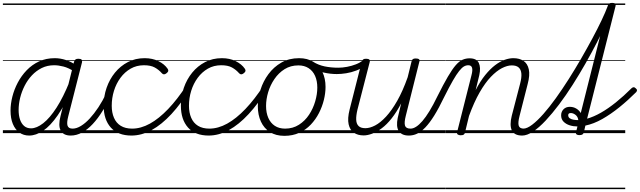

<svg xmlns="http://www.w3.org/2000/svg" viewBox="-20 -922 4433 1330"><path d="M182 17Q143 17 114 -4Q85 -25 69 -63.5Q53 -102 53 -156Q53 -202 65.5 -252Q78 -302 103 -349.5Q128 -397 165 -435.5Q202 -474 250.5 -496.5Q299 -519 360 -519Q397 -519 435.5 -506.5Q474 -494 507 -470L497 -425Q455 -452 420 -461Q385 -470 355 -470Q308 -470 269.5 -451Q231 -432 201 -400Q171 -368 150.5 -327.5Q130 -287 119.5 -244Q109 -201 109 -160Q109 -123 118.5 -94.5Q128 -66 147 -49.5Q166 -33 195 -33Q234 -33 279.5 -68.5Q325 -104 371.5 -176Q418 -248 462 -357L479 -314Q431 -197 380 -123.5Q329 -50 279 -16.5Q229 17 182 17ZM470 17Q444 17 426.5 8Q409 -1 400 -18.5Q391 -36 391 -61Q391 -86 399 -117L493 -495Q497 -506 503.5 -510.5Q510 -515 523 -515Q540 -515 545.5 -508.5Q551 -502 548 -490L453 -117Q441 -71 448 -51Q455 -31 483 -31Q492 -31 496.5 -23.5Q501 -16 499.5 -7Q498 2 491 9.5Q484 17 470 17ZM0 378H622V388H0ZM0 -20H622V0H0ZM0 -505H622V-500H0ZM0 -898H622V-888H0Z M470 17Q460 17 455 9.5Q450 2 451 -7Q452 -16 460 -23.5Q468 -31 483 -31Q510 -31 540.5 -49.5Q571 -68 601.5 -101Q632 -134 661.5 -178.5Q691 -223 716 -276Q721 -286 729.5 -286Q738 -286 744.5 -279.5Q751 -273 747 -263Q721 -203 689.5 -152Q658 -101 622.5 -63Q587 -25 548.5 -4Q510 17 470 17ZM622 378V388ZM622 -20V0ZM622 -505V-500ZM622 -898V-888Z M891 17Q797 17 747.5 -38.5Q698 -94 698 -190Q698 -255 718.5 -314Q739 -373 776.5 -419Q814 -465 866 -492Q918 -519 982 -519Q1036 -519 1077.5 -498.5Q1119 -478 1141 -446Q1147 -437 1145.5 -430Q1144 -423 1134 -415Q1124 -407 1116 -407Q1108 -407 1101 -415Q1080 -439 1052 -454.5Q1024 -470 977 -470Q926 -470 885 -446.5Q844 -423 814.5 -383Q785 -343 769.5 -293Q754 -243 754 -189Q754 -142 769.5 -106Q785 -70 816.5 -50.5Q848 -31 896 -31Q907 -31 911.5 -23.5Q916 -16 915 -6.5Q914 3 908 10Q902 17 891 17ZM622 378H1157V388H622ZM622 -20H1157V0H622ZM622 -505H1157V-500H622ZM622 -898H1157V-888H622Z M890 17Q881 17 876.5 10Q872 3 872.5 -6.5Q873 -16 878.5 -23.5Q884 -31 895 -31Q956 -31 1018.5 -65.5Q1081 -100 1145 -167Q1209 -234 1272 -331Q1278 -339 1286.5 -337Q1295 -335 1300.5 -327.5Q1306 -320 1301 -311Q1235 -205 1167.5 -132Q1100 -59 1030.5 -21Q961 17 890 17ZM1157 378V388ZM1157 -20V0ZM1157 -505V-500ZM1157 -898V-888Z M1426 17Q1332 17 1282.5 -38.5Q1233 -94 1233 -190Q1233 -255 1253.5 -314Q1274 -373 1311.5 -419Q1349 -465 1401 -492Q1453 -519 1517 -519Q1571 -519 1612.5 -498.5Q1654 -478 1676 -446Q1682 -437 1680.5 -430Q1679 -423 1669 -415Q1659 -407 1651 -407Q1643 -407 1636 -415Q1615 -439 1587 -454.5Q1559 -470 1512 -470Q1461 -470 1420 -446.5Q1379 -423 1349.5 -383Q1320 -343 1304.5 -293Q1289 -243 1289 -189Q1289 -142 1304.5 -106Q1320 -70 1351.5 -50.5Q1383 -31 1431 -31Q1442 -31 1446.5 -23.5Q1451 -16 1450 -6.5Q1449 3 1443 10Q1437 17 1426 17ZM1157 378H1692V388H1157ZM1157 -20H1692V0H1157ZM1157 -505H1692V-500H1157ZM1157 -898H1692V-888H1157Z M1425 17Q1416 17 1411.5 10Q1407 3 1407.5 -6.5Q1408 -16 1413.5 -23.5Q1419 -31 1430 -31Q1491 -31 1553.5 -65.5Q1616 -100 1680 -167Q1744 -234 1807 -331Q1813 -339 1821.5 -337Q1830 -335 1835.5 -327.5Q1841 -320 1836 -311Q1770 -205 1702.5 -132Q1635 -59 1565.5 -21Q1496 17 1425 17ZM1692 378V388ZM1692 -20V0ZM1692 -505V-500ZM1692 -898V-888Z M1950 19Q1891 19 1850 -7Q1809 -33 1787.5 -79.5Q1766 -126 1766 -186Q1766 -242 1784.5 -300.5Q1803 -359 1839.5 -408.5Q1876 -458 1929 -488.5Q1982 -519 2052 -519Q2109 -519 2150 -494Q2191 -469 2213 -424Q2235 -379 2235 -320Q2235 -277 2223.5 -230Q2212 -183 2189.5 -139Q2167 -95 2133 -59Q2099 -23 2053 -2Q2007 19 1950 19ZM1955 -31Q2009 -31 2051 -58Q2093 -85 2121 -127.5Q2149 -170 2163.5 -220Q2178 -270 2178 -315Q2178 -362 2162.5 -396.5Q2147 -431 2117.5 -450Q2088 -469 2047 -469Q1993 -469 1951.5 -443Q1910 -417 1881 -374.5Q1852 -332 1837.5 -283Q1823 -234 1823 -188Q1823 -141 1838.5 -105.5Q1854 -70 1883.5 -50.5Q1913 -31 1955 -31ZM1692 378H2293V388H1692ZM1692 -20H2293V0H1692ZM1692 -505H2293V-500H1692ZM1692 -898H2293V-888H1692Z M2313 -409Q2268 -409 2222.5 -419.5Q2177 -430 2129 -459Q2122 -464 2121.5 -471Q2121 -478 2125 -485Q2129 -492 2135.5 -495Q2142 -498 2149 -494Q2186 -471 2229.5 -462Q2273 -453 2323 -453Q2352 -453 2384 -459Q2416 -465 2445.5 -476.5Q2475 -488 2495 -505Q2503 -512 2509.5 -509.5Q2516 -507 2520 -500.5Q2524 -494 2523 -485.5Q2522 -477 2514 -471Q2484 -447 2448.5 -433.5Q2413 -420 2378 -414.5Q2343 -409 2313 -409ZM2294 378V388ZM2294 -20V0ZM2294 -505V-500ZM2294 -898V-888Z M2499 16Q2459 16 2431.5 -2.5Q2404 -21 2395 -61Q2386 -101 2402 -164L2486 -495Q2490 -506 2496 -510.5Q2502 -515 2516 -515Q2532 -515 2538 -509.5Q2544 -504 2541 -492L2456 -162Q2446 -120 2447.5 -91.5Q2449 -63 2464.5 -48.5Q2480 -34 2511 -34Q2542 -34 2578.5 -53Q2615 -72 2654 -114Q2693 -156 2731.5 -223.5Q2770 -291 2804 -387L2831 -497Q2834 -508 2840 -512.5Q2846 -517 2860 -517Q2876 -517 2882.5 -511.5Q2889 -506 2885 -495L2791 -120Q2779 -73 2785.5 -52Q2792 -31 2824 -31Q2834 -31 2838.5 -23.5Q2843 -16 2841.5 -7Q2840 2 2832.5 9.5Q2825 17 2812 17Q2786 17 2768.5 8.5Q2751 0 2741.5 -15.5Q2732 -31 2730.5 -53.5Q2729 -76 2735 -105L2759 -206Q2727 -145 2693 -102Q2659 -59 2624.5 -33.5Q2590 -8 2558 4Q2526 16 2499 16ZM2293 378H2964V388H2293ZM2293 -20H2964V0H2293ZM2293 -505H2964V-500H2293ZM2293 -898H2964V-888H2293Z M2812 17Q2802 17 2797.5 9.5Q2793 2 2795 -7Q2797 -16 2804.5 -23.5Q2812 -31 2824 -31Q2842 -31 2862.5 -44Q2883 -57 2906 -83.5Q2929 -110 2955 -152.5Q2981 -195 3010 -255Q3052 -339 3082.5 -391Q3113 -443 3137 -470.5Q3161 -498 3184 -508Q3207 -518 3233 -518Q3243 -518 3245.5 -510.5Q3248 -503 3245.5 -494Q3243 -485 3237 -477.5Q3231 -470 3224 -470Q3208 -470 3193.5 -461.5Q3179 -453 3160.5 -430Q3142 -407 3117 -363.5Q3092 -320 3057 -250Q3020 -173 2988 -121.5Q2956 -70 2926.5 -39.5Q2897 -9 2869.5 4Q2842 17 2812 17ZM2963 378H3063V388H2963ZM2963 -20H3063V0H2963ZM2963 -505H3063V-500H2963ZM2963 -898H3063V-888H2963Z M3597 17Q3570 17 3552 8Q3534 -1 3525.5 -19Q3517 -37 3517 -62.5Q3517 -88 3525 -120L3583 -343Q3594 -385 3591.5 -412.5Q3589 -440 3573 -454.5Q3557 -469 3525 -469Q3494 -469 3457 -450Q3420 -431 3380.5 -390Q3341 -349 3302.5 -282Q3264 -215 3229 -119L3201 -4Q3199 6 3192.5 10.5Q3186 15 3171 15Q3159 15 3151.5 10Q3144 5 3146 -5L3246 -401Q3255 -435 3250 -452.5Q3245 -470 3224 -470Q3213 -470 3208.5 -477.5Q3204 -485 3205.5 -494Q3207 -503 3214 -510.5Q3221 -518 3233 -518Q3257 -518 3273 -510Q3289 -502 3296.5 -486.5Q3304 -471 3305 -449.5Q3306 -428 3300 -401L3275 -298Q3307 -360 3341 -402Q3375 -444 3409 -470Q3443 -496 3475.5 -507.5Q3508 -519 3536 -519Q3578 -519 3606 -500.5Q3634 -482 3643 -442Q3652 -402 3635 -339L3579 -119Q3567 -73 3573 -52Q3579 -31 3609 -31Q3619 -31 3623 -23.5Q3627 -16 3626 -7Q3625 2 3617.5 9.5Q3610 17 3597 17ZM3064 378H3748V388H3064ZM3064 -20H3748V0H3064ZM3064 -505H3748V-500H3064ZM3064 -898H3748V-888H3064Z M3597 17Q3586 17 3582 9.5Q3578 2 3579.5 -7Q3581 -16 3587.5 -23.5Q3594 -31 3605 -31Q3631 -31 3667 -58.5Q3703 -86 3744.5 -133Q3786 -180 3830.5 -242Q3875 -304 3919.5 -374Q3964 -444 4005.5 -516Q4047 -588 4083.5 -656Q4120 -724 4147.5 -782Q4175 -840 4190 -881Q4193 -890 4200 -893.5Q4207 -897 4215 -897Q4223 -897 4227.5 -892.5Q4232 -888 4229 -881Q4212 -833 4183 -768.5Q4154 -704 4116.5 -631Q4079 -558 4036 -482.5Q3993 -407 3946.5 -334Q3900 -261 3852.5 -198Q3805 -135 3759.5 -86.5Q3714 -38 3672.5 -10.5Q3631 17 3597 17ZM3748 378H3773V388H3748ZM3748 -20H3773V0H3748ZM3748 -505H3773V-500H3748ZM3748 -898H3773V-888H3748Z M3992 14Q3981 14 3974 9Q3967 4 3970 -6L3980 -46Q3952 -46 3926.5 -54Q3901 -62 3884 -79Q3867 -96 3867 -123Q3867 -148 3883.5 -165Q3900 -182 3927 -182Q3951 -182 3971 -170.5Q3991 -159 4003 -139L4190 -882Q4193 -893 4200 -897.5Q4207 -902 4220 -902Q4236 -902 4241.5 -896.5Q4247 -891 4244 -880L4047 -100Q4093 -113 4143 -141.5Q4193 -170 4246.5 -213Q4300 -256 4355 -311Q4360 -316 4367.5 -317.5Q4375 -319 4383 -311Q4393 -303 4392.5 -296.5Q4392 -290 4387 -284Q4330 -227 4270.5 -179Q4211 -131 4152 -97.5Q4093 -64 4035 -52L4024 -4Q4021 5 4014.5 9.5Q4008 14 3992 14ZM3986 -90Q3983 -114 3966.5 -126.5Q3950 -139 3934 -139Q3916 -139 3916 -124Q3916 -110 3927 -102.5Q3938 -95 3954 -92.5Q3970 -90 3986 -90ZM3773 378H4311V388H3773ZM3773 -20H4311V0H3773ZM3773 -505H4311V-500H3773ZM3773 -898H4311V-888H3773Z"/></svg>

Font: Playwrite DE SAS Guides
Style: Regular
Weight: 400
Designer: Veronika Burian, José Scaglione
Foundry: TypeTogether
Version: Version 1.003